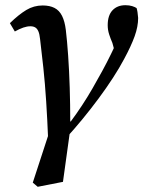

<svg xmlns="http://www.w3.org/2000/svg" viewBox="-20 -527 553 738"><path d="M125 191 106 175 171 -24 250 -30 222 172ZM165 8Q162 -67 157.5 -137Q153 -207 146.5 -267.5Q140 -328 134 -377Q132 -396 127.5 -406.5Q123 -417 115.5 -421.5Q108 -426 97 -426Q84 -426 69.5 -421Q55 -416 37 -406L18 -438Q52 -471 81 -488.5Q110 -506 144 -506Q171 -506 189.5 -496.5Q208 -487 218.5 -466Q229 -445 233 -412Q238 -370 242 -312.5Q246 -255 248 -190Q250 -125 250 -60H252Q275 -91 296 -123Q317 -155 336 -188Q355 -221 373 -254Q391 -287 407 -320Q416 -338 422.5 -354Q429 -370 434 -385L425 -314L412 -362Q405 -378 399.5 -395Q394 -412 394 -430Q394 -468 412.5 -487.5Q431 -507 462 -507Q477 -507 488 -503.5Q499 -500 505 -496Q507 -490 508.5 -480.5Q510 -471 511 -458Q511 -425 497.5 -387.5Q484 -350 457 -300Q439 -266 414 -227.5Q389 -189 359 -148.5Q329 -108 296.5 -68.5Q264 -29 231 7Z"/></svg>

Font: Source Serif 4 Medium
Style: Italic
Weight: 500
Italic angle: -12°
Designer: Frank Grießhammer
Foundry: Adobe Systems Incorporated
Version: Version 4.004;hotconv 1.0.116;makeotfexe 2.5.65601